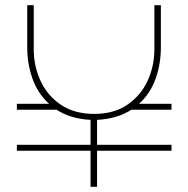

<svg xmlns="http://www.w3.org/2000/svg" viewBox="-20 -720 725 740"><path d="M329 0V-139H45V-162H329V-258Q290 -260 257 -270Q224 -280 198 -297H45V-320H169Q126 -359 105.5 -416Q85 -473 85 -537V-700H110V-531Q110 -465 136.5 -408Q163 -351 215 -316Q267 -281 343 -281Q419 -281 470.5 -316Q522 -351 548.5 -408Q575 -465 575 -531V-700H600V-537Q600 -473 579.5 -416Q559 -359 516 -320H641V-297H486Q460 -280 427 -270Q394 -260 354 -258V-162H641V-139H354V0Z"/></svg>

Font: MuseoModerno Thin Thin
Style: Regular
Weight: 250
Version: Version 1.003